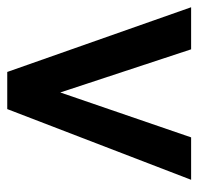

<svg xmlns="http://www.w3.org/2000/svg" viewBox="-32 -532 560 543"><g transform="rotate(90 248.5 -260.0)"><path d="M285 0H180L-3 -520H116L238 -150L365 -520H485Z"/></g></svg>

Font: Ekushey Bangla
Style: Bold
Weight: 700
Designer: Al Mamun Sumon
Foundry: Al Mamun Sumon
Version: Version 1.0